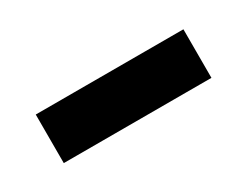

<svg xmlns="http://www.w3.org/2000/svg" viewBox="-28 -398 321 250"><g transform="rotate(-30 132.5 -272.5)"><path d="M22 -236H244V-309H22Z"/></g></svg>

Font: Noto Serif Devanagari Condensed
Style: Regular
Weight: 400
Width: 3
Designer: Universal Thirst, Indian Type Foundry and the Monotype Design Team
Foundry: Monotype Imaging Inc.
Version: Version 2.004